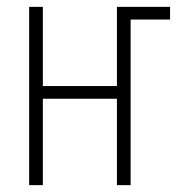

<svg xmlns="http://www.w3.org/2000/svg" viewBox="-20 -540 540 560"><path d="M65 0V-520H105V-289H321V-520H476V-483H361V0H321V-252H105V0Z"/></svg>

Font: Iosevka Extralight
Style: Regular
Weight: 200
Monospace: yes
Designer: Belleve Invis
Foundry: Belleve Invis
Version: Version 32.0.1; ttfautohint (v1.8.4)